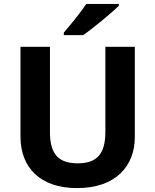

<svg xmlns="http://www.w3.org/2000/svg" viewBox="-20 -954 796 984"><path d="M589 -924V-934H422C393 -889 339 -824 307 -787V-774H406C457 -809 551 -887 589 -924ZM671 -252V-714H520V-278C520 -167 478 -117 379 -117C284 -117 236 -159 236 -277V-714H85V-254C85 -95 186 10 375 10C574 10 671 -104 671 -252Z"/></svg>

Font: Noto Sans Malayalam
Style: Bold
Weight: 700
Designer: Jelle Bosma - Monotype Design Team
Foundry: Monotype Imaging Inc.
Version: Version 2.104